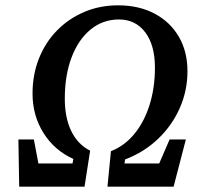

<svg xmlns="http://www.w3.org/2000/svg" viewBox="-20 -700 750 720"><path d="M52 0 49 -177H107L124 -87H252L255 -104Q184 -136 143 -201.5Q102 -267 102 -349Q102 -420 126 -480.5Q150 -541 193.5 -585.5Q237 -630 295.5 -655Q354 -680 423 -680Q501 -680 559.5 -649Q618 -618 650.5 -562.5Q683 -507 683 -433Q683 -360 654 -294.5Q625 -229 572.5 -179Q520 -129 449 -102L447 -87H577L616 -177H677L631 0H383L396 -133Q447 -153 484 -198Q521 -243 541 -307Q561 -371 561 -446Q561 -531 524.5 -579Q488 -627 426 -627Q366 -627 320 -589.5Q274 -552 248.5 -485Q223 -418 223 -330Q223 -258 247.5 -208Q272 -158 318 -135L297 0Z"/></svg>

Font: Source Serif Pro SemiBold
Style: Italic
Weight: 600
Italic angle: -12°
Designer: Frank Grießhammer
Foundry: Adobe Systems Incorporated
Version: Version 3.001;hotconv 1.0.111;makeotfexe 2.5.65597